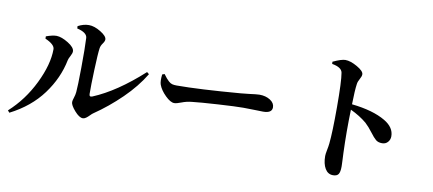

<svg xmlns="http://www.w3.org/2000/svg" viewBox="-73 -1067 3147 1396"><g transform="rotate(10 1500.0 -369.5)"><path d="M419 -677 418 -694Q459 -716 499 -716Q539 -716 586.5 -687Q634 -658 634 -633Q634 -620 620.5 -601.5Q607 -583 604 -564Q598 -523 593.5 -402.5Q589 -282 590 -224Q590 -200 613 -209Q784 -280 974 -453L990 -440Q931 -342 837.5 -251Q744 -160 641 -90Q633 -85 620 -71.5Q607 -58 595 -49.5Q583 -41 571 -41Q545 -41 510 -81Q475 -121 475 -144Q475 -155 482.5 -177Q490 -199 492 -220Q496 -260 497.5 -402.5Q499 -545 495 -621Q492 -660 419 -677ZM275 -498Q275 -533 204 -564V-581Q251 -598 281 -598Q318 -597 367.5 -566.5Q417 -536 417 -507Q417 -493 405 -471Q393 -449 391 -438Q364 -302 276 -183Q188 -64 39 12L26 -3Q137 -103 206 -244.5Q275 -386 275 -498Z M1085 -455 1102 -461Q1119 -439 1124 -432.5Q1129 -426 1142.5 -413.5Q1156 -401 1169.5 -397.5Q1183 -394 1202 -394Q1367 -394 1672 -419Q1699 -421 1729.5 -425Q1760 -429 1779 -431Q1798 -433 1808 -433Q1854 -433 1887 -412Q1920 -391 1920 -359Q1920 -316 1854 -316Q1838 -316 1793 -317.5Q1748 -319 1709 -319Q1653 -319 1522 -311Q1391 -303 1332 -296Q1293 -292 1258.5 -278.5Q1224 -265 1207 -265Q1179 -265 1140.5 -303Q1102 -341 1088 -379Q1079 -403 1085 -455Z M2289 -745 2288 -761Q2350 -790 2379 -790Q2417 -790 2467.5 -761Q2518 -732 2518 -708Q2518 -693 2505.5 -671.5Q2493 -650 2491 -632Q2484 -585 2482 -481Q2640 -464 2731 -410Q2804 -367 2804 -301Q2804 -276 2788 -258Q2772 -240 2746 -240Q2717 -240 2699.5 -254.5Q2682 -269 2655.5 -304.5Q2629 -340 2601 -366Q2551 -408 2481 -441Q2476 -280 2482 -121Q2483 -101 2484 -77.5Q2485 -54 2485.5 -41Q2486 -28 2486 -22Q2486 18 2475 34.5Q2464 51 2435 51Q2397 51 2376 15.5Q2355 -20 2355 -77Q2355 -92 2361 -121.5Q2367 -151 2369 -171Q2378 -255 2378 -440Q2378 -632 2367 -694Q2360 -733 2289 -745Z"/></g></svg>

Font: Swei Spring CJKtc
Style: Bold
Weight: 700
Version: Version 1.021